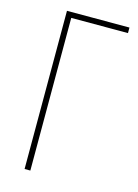

<svg xmlns="http://www.w3.org/2000/svg" viewBox="-110 -776 602 837"><g transform="rotate(15 190.5 -357.0)"><path d="M86 0H112V-689H368V-714H86Z"/></g></svg>

Font: Noto Sans Condensed Thin
Style: Regular
Weight: 100
Width: 3
Designer: Monotype Design Team
Foundry: Monotype Imaging Inc.
Version: Version 2.013